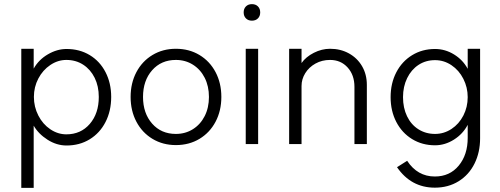

<svg xmlns="http://www.w3.org/2000/svg" viewBox="-20 -697 2421 929"><path d="M458 -228Q458 -280 438 -320.5Q418 -361 382.5 -384Q347 -407 301 -407Q260 -407 223.5 -382.5Q187 -358 165.5 -317Q144 -276 144 -228Q144 -180 165.5 -138Q187 -96 223.5 -71.5Q260 -47 301 -47Q371 -47 414.5 -97.5Q458 -148 458 -228ZM518 -228Q518 -160 490.5 -106.5Q463 -53 414 -23Q365 7 302 7Q254 7 210 -21Q166 -49 143 -89V212H83V-461H143V-365Q167 -408 211.5 -434Q256 -460 302 -460Q365 -460 414 -430.5Q463 -401 490.5 -348Q518 -295 518 -228Z M991 -228Q991 -280 970.5 -320.5Q950 -361 913.5 -384Q877 -407 831 -407Q760 -407 716 -357Q672 -307 672 -228Q672 -149 716 -99Q760 -49 831 -49Q877 -49 913.5 -72Q950 -95 970.5 -135.5Q991 -176 991 -228ZM1051 -228Q1051 -161 1023 -108Q995 -55 945 -25Q895 5 831 5Q768 5 718 -25Q668 -55 640 -108Q612 -161 612 -228Q612 -295 640 -348Q668 -401 718 -431Q768 -461 831 -461Q895 -461 945 -431Q995 -401 1023 -348Q1051 -295 1051 -228Z M1229 -461V0H1169V-461ZM1239 -637Q1239 -619 1228 -608Q1217 -597 1199 -597Q1181 -597 1170 -608Q1159 -619 1159 -637Q1159 -655 1170 -666Q1181 -677 1199 -677Q1217 -677 1228 -666Q1239 -655 1239 -637Z M1577 -407Q1538 -407 1506.5 -389.5Q1475 -372 1457 -343Q1439 -314 1439 -281V0H1379V-461H1439V-392Q1460 -422 1498.5 -441.5Q1537 -461 1577 -461Q1628 -461 1668.5 -438.5Q1709 -416 1732 -376.5Q1755 -337 1755 -286V0H1695V-277Q1695 -334 1662 -370.5Q1629 -407 1577 -407Z M2243 -227Q2243 -274 2222 -315.5Q2201 -357 2164.5 -381.5Q2128 -406 2085 -406Q2040 -406 2005 -383Q1970 -360 1950 -319Q1930 -278 1930 -227Q1930 -175 1949.5 -134.5Q1969 -94 2004.5 -71.5Q2040 -49 2085 -49Q2128 -49 2164.5 -73Q2201 -97 2222 -138Q2243 -179 2243 -227ZM2084 211Q1969 211 1901 112L1950 81Q2000 157 2084 157Q2156 157 2199.5 104.5Q2243 52 2243 -30V-93Q2220 -49 2176.5 -21.5Q2133 6 2085 6Q2023 6 1974 -24Q1925 -54 1897.5 -107Q1870 -160 1870 -227Q1870 -294 1897.5 -347Q1925 -400 1974 -430Q2023 -460 2085 -460Q2134 -460 2177 -433.5Q2220 -407 2243 -364V-461H2303V-28Q2303 40 2276 94.5Q2249 149 2199 180Q2149 211 2084 211Z"/></svg>

Font: SUITE Light
Style: Regular
Weight: 300
Designer: Sun
Foundry: Sun
Version: Version 2.040